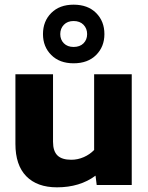

<svg xmlns="http://www.w3.org/2000/svg" viewBox="-20 -792 635 822"><path d="M164 -646Q164 -701 199.5 -736.5Q235 -772 295 -772Q356 -772 391.5 -736.5Q427 -701 427 -646Q427 -592 391.5 -556.5Q356 -521 295 -521Q235 -521 199.5 -556.5Q164 -592 164 -646ZM353 -646Q353 -670 337.5 -686Q322 -702 295 -702Q269 -702 253.5 -686Q238 -670 238 -646Q238 -622 253.5 -606.5Q269 -591 295 -591Q322 -591 337.5 -606.5Q353 -622 353 -646ZM46 -176V-474H207V-185Q207 -145 226 -126.5Q245 -108 285 -108Q313 -108 339 -119.5Q365 -131 383 -150V-474H544V0H394L389 -40Q322 10 224 10Q139 10 92.5 -37.5Q46 -85 46 -176Z"/></svg>

Font: Kanit SemiBold
Style: Regular
Weight: 600
Designer: Katatrad Team
Foundry: CadsonDemak
Version: Version 1.030